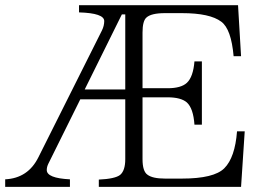

<svg xmlns="http://www.w3.org/2000/svg" viewBox="-23 -734 1027 744"><path d="M283.2 -713.9H899.4L911.1 -516.1H882.3Q873 -621.6 834.5 -649.9Q790.5 -683.1 682.1 -683.1H616.2Q563 -683.1 544.4 -666Q529.3 -652.8 529.3 -607.9V-392.1H626.5Q678.7 -392.1 701.2 -413.1Q725.6 -436 730.5 -496.1H759.3V-251H730.5Q726.1 -314 701.2 -336.9Q678.2 -356.9 626.5 -356.9H529.3V-117.2Q529.3 -70.3 548.3 -57.1Q567.9 -42 616.2 -42H682.1Q806.2 -42 846.2 -82Q887.7 -123.5 895.5 -225.1H925.3L911.1 -9.8H359.9V-38.1Q422.9 -41 442.4 -56.2Q462.4 -72.8 462.4 -117.2V-349.1H288.1L164.1 -99.1Q158.2 -86.9 158.2 -75.2Q158.2 -43.5 248 -39.1V-9.8H-2.9V-39.1Q85.9 -43.5 126 -125L372.1 -616.2Q380.9 -634.3 380.9 -652.3Q380.9 -683.1 283.2 -686ZM449.2 -678.2 305.2 -387.2H462.4V-678.2Z"/></svg>

Font: I.Ming
Style: Regular
Weight: 400
Designer: Ichiten Fonts Project
Version: Version 5.10 Mar 24, 2018